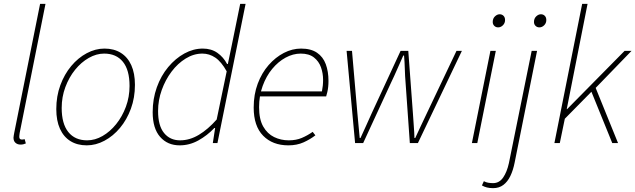

<svg xmlns="http://www.w3.org/2000/svg" viewBox="-20 -742 3296 996"><path d="M86 8Q71 8 60.5 -1Q50 -10 50 -28Q50 -33 51.5 -40Q53 -47 54 -54L188 -722H216L82 -52Q81 -45 80.5 -40Q80 -35 80 -32Q80 -18 94 -18Q97 -18 99.5 -18.5Q102 -19 108 -20L114 2Q107 5 101 6.5Q95 8 86 8Z M430 12Q381 12 345.5 -10Q310 -32 291 -74Q272 -116 272 -176Q272 -243 293 -300Q314 -357 349.5 -399.5Q385 -442 430 -466Q475 -490 522 -490Q571 -490 606.5 -468Q642 -446 661 -404Q680 -362 680 -302Q680 -235 659 -178Q638 -121 602.5 -78.5Q567 -36 522 -12Q477 12 430 12ZM432 -14Q473 -14 512 -36.5Q551 -59 582.5 -98Q614 -137 633 -188Q652 -239 652 -296Q652 -379 617.5 -421.5Q583 -464 520 -464Q480 -464 440.5 -441.5Q401 -419 369.5 -380Q338 -341 319 -290Q300 -239 300 -182Q300 -100 334.5 -57Q369 -14 432 -14Z M912 12Q849 12 810.5 -32Q772 -76 772 -160Q772 -229 793.5 -289Q815 -349 852.5 -394Q890 -439 936.5 -464.5Q983 -490 1032 -490Q1076 -490 1107.5 -468Q1139 -446 1158 -410H1162L1182 -506L1226 -722H1254L1108 0H1084L1096 -78H1092Q1055 -39 1009 -13.5Q963 12 912 12ZM914 -14Q964 -14 1011.5 -42.5Q1059 -71 1104 -122L1156 -372Q1128 -422 1097 -443Q1066 -464 1030 -464Q985 -464 943.5 -438.5Q902 -413 870 -370.5Q838 -328 819 -275Q800 -222 800 -166Q800 -90 831 -52Q862 -14 914 -14Z M1476 12Q1394 12 1345 -38Q1296 -88 1296 -184Q1296 -252 1317 -308Q1338 -364 1373.5 -404.5Q1409 -445 1452.5 -467.5Q1496 -490 1542 -490Q1593 -490 1624.5 -468.5Q1656 -447 1670 -409Q1684 -371 1684 -322Q1684 -306 1682.5 -291.5Q1681 -277 1678 -264.5Q1675 -252 1672 -242H1320L1326 -268H1650Q1653 -283 1654.5 -297.5Q1656 -312 1656 -328Q1656 -362 1645 -393Q1634 -424 1608.5 -444Q1583 -464 1540 -464Q1500 -464 1461.5 -443Q1423 -422 1392 -384.5Q1361 -347 1342.5 -296Q1324 -245 1324 -186Q1324 -123 1345.5 -85.5Q1367 -48 1402 -31Q1437 -14 1478 -14Q1516 -14 1545.5 -26.5Q1575 -39 1602 -58L1616 -40Q1589 -19 1554.5 -3.5Q1520 12 1476 12Z M1822 0 1778 -478H1806L1834 -154Q1837 -121 1840 -89.5Q1843 -58 1846 -26H1850Q1865 -58 1879 -89.5Q1893 -121 1908 -154L2058 -478H2098L2122 -154Q2124 -121 2126.5 -89.5Q2129 -58 2130 -26H2134Q2149 -58 2163.5 -89.5Q2178 -121 2194 -154L2348 -478H2376L2148 0H2106L2084 -312Q2081 -347 2080 -384Q2079 -421 2076 -454H2072Q2057 -421 2041 -384Q2025 -347 2008 -312L1864 0Z M2428 0 2524 -478H2552L2456 0ZM2564 -600Q2552 -600 2544 -608Q2536 -616 2536 -628Q2536 -646 2547.5 -657Q2559 -668 2572 -668Q2584 -668 2592 -660Q2600 -652 2600 -638Q2600 -622 2589 -611Q2578 -600 2564 -600Z M2538 234Q2520 234 2506 230.5Q2492 227 2480 220L2490 198Q2501 204 2513 206Q2525 208 2538 208Q2570 208 2590 179Q2610 150 2620 104L2738 -478H2766L2650 100Q2642 141 2627.5 171Q2613 201 2591 217.5Q2569 234 2538 234ZM2778 -600Q2766 -600 2758 -608Q2750 -616 2750 -628Q2750 -646 2761.5 -657Q2773 -668 2786 -668Q2798 -668 2806 -660Q2814 -652 2814 -638Q2814 -622 2803 -611Q2792 -600 2778 -600Z M2856 0 3000 -722H3028L2920 -176H2922L3220 -478H3256L3070 -286L3186 0H3156L3048 -266L2910 -126L2884 0Z"/></svg>

Font: Source Sans 3
Style: Italic
Weight: 200
Italic angle: -11°
Designer: Paul D. Hunt
Foundry: Adobe
Version: Version 3.046;hotconv 1.0.118;makeotfexe 2.5.65603